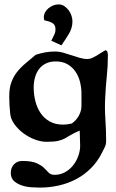

<svg xmlns="http://www.w3.org/2000/svg" viewBox="-20 -643 529 872"><path d="M142 -394Q163 -401 184.5 -405Q206 -409 229 -409Q249 -409 268 -403.5Q287 -398 305 -392Q323 -386 341.5 -380.5Q360 -375 378 -375Q387 -375 397.5 -379.5Q408 -384 419 -390.5Q430 -397 440.5 -404Q451 -411 459 -415Q467 -413 468.5 -405Q470 -397 470 -390Q470 -343 465 -296Q460 -249 458 -202Q455 -154 458.5 -103Q462 -52 462 -3Q462 13 456 25Q450 37 443 51Q423 91 393 121Q363 151 326 170.5Q289 190 247 199.5Q205 209 161 209Q144 209 121.5 207.5Q99 206 78.5 199Q58 192 43.5 179Q29 166 29 142Q29 119 43.5 103.5Q58 88 81 88Q124 88 146 98Q168 108 180 119.5Q192 131 201 141Q210 151 228 151Q254 151 275.5 139Q297 127 312 108Q327 89 335.5 65.5Q344 42 344 19Q344 2 343 -15.5Q342 -33 342 -50Q316 -39 301.5 -30Q287 -21 274 -14Q261 -7 243 -3Q225 1 191 1Q166 1 138 -9.5Q110 -20 86 -38Q62 -56 45 -79.5Q28 -103 26 -130Q24 -149 23 -167.5Q22 -186 22 -206Q22 -243 31.5 -269Q41 -295 57 -315.5Q73 -336 95 -354.5Q117 -373 142 -394ZM133 -246Q133 -214 140.5 -184Q148 -154 164 -130Q180 -106 205.5 -91.5Q231 -77 267 -77Q284 -77 306 -82Q326 -96 338 -117.5Q350 -139 350 -163V-217Q350 -244 343.5 -270.5Q337 -297 322.5 -318Q308 -339 286 -351.5Q264 -364 233 -364Q207 -364 188 -354.5Q169 -345 157 -329Q145 -313 139 -291.5Q133 -270 133 -246ZM213 -458Q219 -471 225.5 -483.5Q232 -496 232 -510Q232 -531 217 -539Q202 -547 181 -551Q179 -559 179 -565Q179 -576 184.5 -586.5Q190 -597 199.5 -605Q209 -613 221 -618Q233 -623 246 -623Q261 -623 272.5 -615Q284 -607 292.5 -595.5Q301 -584 305 -570.5Q309 -557 309 -546Q309 -516 293 -489.5Q277 -463 259 -437Z"/></svg>

Font: CAT Altenglisch
Style: Regular
Weight: 400
Designer: Peter Wiegel
Foundry: Peter Wiegel, CAT Fonts
Version: Version 1.000